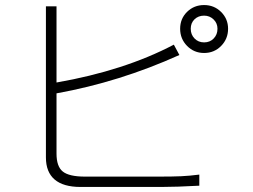

<svg xmlns="http://www.w3.org/2000/svg" viewBox="-20 -708 1002 761"><path d="M789 -688Q829 -688 856.5 -660.5Q884 -633 884 -594Q884 -554 856.5 -526Q829 -498 789 -498Q749 -498 721.5 -526Q694 -554 694 -594Q694 -634 721.5 -661Q749 -688 789 -688ZM669 -531 691 -490Q454 -383 204 -338V-99Q204 -48 229 -28Q254 -8 317 -8H608Q665 -8 698 -9.5Q731 -11 770 -16V28Q678 33 620 33H299Q231 33 196.5 3.5Q162 -26 162 -84V-683H204V-381Q473 -428 669 -531ZM789 -540Q812 -540 827 -555.5Q842 -571 842 -594Q842 -616 826.5 -631Q811 -646 789 -646Q766 -646 751 -631.5Q736 -617 736 -594Q736 -571 751 -555.5Q766 -540 789 -540Z"/></svg>

Font: Gmarket Sans TTF Light
Style: Regular
Weight: 300
Designer: Creative Director : Sungho Lee; Art Director : Kiwoong Choi; Project Manager : Sori Yang, Jongwook Yoon; Font Designer :
Foundry: Sandoll Inc.
Version: Version 1.000;hotconv 1.0.109;makeotfexe 2.5.65596